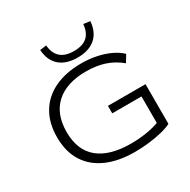

<svg xmlns="http://www.w3.org/2000/svg" viewBox="-204 -1136 1323 1336"><g transform="rotate(-30 458.0 -467.5)"><path d="M505 8Q373 8 279 -34Q185 -76 135 -156Q85 -236 85 -351Q85 -465 133.5 -546Q182 -627 272.5 -670Q363 -713 487 -713Q550 -713 606 -701.5Q662 -690 709.5 -668.5Q757 -647 792 -614L758 -558Q701 -605 635.5 -626.5Q570 -648 487 -648Q332 -648 246.5 -571Q161 -494 161 -349Q161 -203 250.5 -129.5Q340 -56 510 -56Q576 -56 637.5 -66Q699 -76 753 -97L736 -69V-304H501V-364H803V-45Q769 -28 721 -16.5Q673 -5 617 1.5Q561 8 505 8ZM488 -760Q397 -760 345 -805Q293 -850 287 -936L339 -943Q344 -879 381 -845.5Q418 -812 488 -812Q560 -812 596 -845.5Q632 -879 637 -943L690 -936Q683 -850 631 -805Q579 -760 488 -760Z"/></g></svg>

Font: Nunito Sans 10pt Expanded Light
Style: Regular
Weight: 300
Width: 7
Designer: Vernon Adams
Foundry: Vernon Adams
Version: Version 3.101;gftools[0.9.27]